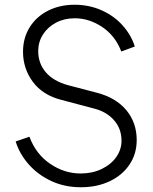

<svg xmlns="http://www.w3.org/2000/svg" viewBox="-20 -777 643 809"><path d="M46 -181 104 -201Q131 -128 191 -87Q251 -46 320 -46Q369 -46 408.5 -65Q448 -84 470 -115.5Q492 -147 492 -184Q492 -235 460 -271Q428 -307 375 -320L239 -356Q160 -376 118.5 -432Q77 -488 77 -559Q77 -617 105 -662Q133 -707 182.5 -732Q232 -757 294 -757Q356 -757 408.5 -733.5Q461 -710 497 -669.5Q533 -629 548 -581L491 -560Q466 -626 411 -663Q356 -700 295 -700Q251 -700 216 -681.5Q181 -663 161 -631.5Q141 -600 141 -562Q141 -510 173 -472.5Q205 -435 267 -418L389 -386Q469 -365 512.5 -312.5Q556 -260 556 -187Q556 -129 526 -84Q496 -39 442.5 -13.5Q389 12 321 12Q252 12 195.5 -14.5Q139 -41 100.5 -85Q62 -129 46 -181Z"/></svg>

Font: BLUETTI 2.0 Extralight
Style: Roman
Weight: 200
Designer: Stijn de Vries
Foundry: tokotype
Version: Version 2.005;October 31, 2023;FontCreator 14.0.0.2814 64-bi